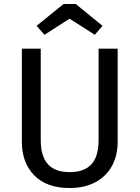

<svg xmlns="http://www.w3.org/2000/svg" viewBox="-20 -934 702 966"><path d="M572 -221Q572 -152 543.5 -99.5Q515 -47 460.5 -17.5Q406 12 330 12Q215 12 152.5 -51.5Q90 -115 90 -221V-689H185V-228Q185 -148 221 -108Q257 -68 330 -68Q404 -68 440 -107.5Q476 -147 476 -228V-689H572ZM164 -804 300 -914H361L496 -804L457 -759L330 -840L204 -759Z"/></svg>

Font: FiraGOUPP
Style: Medium
Weight: 400
Designer: bBox Type
Foundry: bBox Type GmbH
Version: Version 1.001